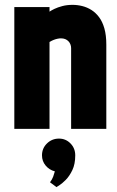

<svg xmlns="http://www.w3.org/2000/svg" viewBox="-20 -530 483 791"><path d="M186 221 213 241Q212 241 223.5 234Q235 227 250.5 211.5Q266 196 278 171Q290 146 290 110Q290 81 270.5 61Q251 41 223 41Q194 41 173.5 61Q153 81 153 110Q153 134 168 152Q183 170 206 176Q203 187 199 198Q195 209 186 221ZM273 -332V1H418V-346Q418 -385 410 -413Q402 -441 388 -459.5Q374 -478 356.5 -489Q339 -500 319 -505Q299 -510 279 -510Q256 -510 237 -505Q218 -500 204.5 -493.5Q191 -487 184 -482V-501H39V1H184V-357Q194 -363 202 -366Q210 -369 217.5 -370.5Q225 -372 231 -372Q241 -372 248.5 -369Q256 -366 261.5 -360.5Q267 -355 270 -347.5Q273 -340 273 -332Z"/></svg>

Font: Advent Pro ExtraBold
Style: Regular
Weight: 800
Designer: VivaRado, Andreas Kalpakidis
Foundry: VivaRado, Andreas Kalpakidis
Version: Version 3.000